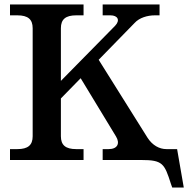

<svg xmlns="http://www.w3.org/2000/svg" viewBox="-20 -720 852 864"><path d="M254 -107V-277L343 -368L502 -106C521 -75 509 -49 469 -49H442V0H616C712 0 720 16 749 107L755 124H807L777 -49H729C697 -49 666 -66 644 -100L424 -451L586 -617C607 -640 643 -651 677 -651H698V-700H442V-651H477C510 -651 522 -629 498 -604L254 -356V-593C254 -633 275 -651 323 -651H356V-700H25V-651H58C106 -651 127 -633 127 -593V-107C127 -67 106 -49 58 -49H25V0H356V-49H323C275 -49 254 -67 254 -107Z"/></svg>

Font: LT Superior Serif Semibold
Style: Regular
Weight: 600
Designer: Daniel Lyons
Foundry: LyonsType
Version: Version 2.120;FEAKit 1.0